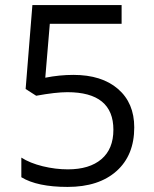

<svg xmlns="http://www.w3.org/2000/svg" viewBox="-20 -734 612 764"><path d="M272 -436Q384.8 -436 449.5 -380.1Q514.2 -324.2 514.2 -227.1Q514.2 -116.2 443.6 -53.2Q373 9.8 249 9.8Q128.4 9.8 64.9 -28.8V-106.9Q99.1 -85 149.9 -72.5Q200.7 -60.1 250 -60.1Q335.9 -60.1 383.5 -100.6Q431.2 -141.1 431.2 -217.8Q431.2 -367.2 248 -367.2Q201.7 -367.2 124 -353L82 -379.9L108.9 -713.9H463.9V-639.2H178.2L160.2 -424.8Q216.3 -436 272 -436Z"/></svg>

Font: f02265186
Style: Regular
Weight: 400
Foundry: Ascender Corporation
Version: Version 1.10